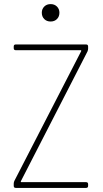

<svg xmlns="http://www.w3.org/2000/svg" viewBox="-20 -917 504 937"><path d="M47 -10V-21Q47 -27 50 -34L376 -667Q378 -672 373 -672H57Q47 -672 47 -682V-690Q47 -700 57 -700H400Q410 -700 410 -690V-679Q410 -674 407 -666L82 -33Q80 -28 85 -28H400Q410 -28 410 -18V-10Q410 0 400 0H57Q47 0 47 -10ZM184 -855Q184 -873 196 -885Q208 -897 227 -897Q246 -897 258 -885Q270 -873 270 -855Q270 -836 258 -824Q246 -812 227 -812Q208 -812 196 -824Q184 -836 184 -855Z"/></svg>

Font: Barlow Semi Condensed Thin
Style: Regular
Weight: 250
Width: 4
Designer: Jeremy Tribby
Foundry: Tribby Type
Version: Version 1.408